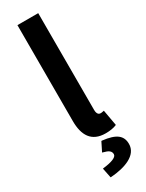

<svg xmlns="http://www.w3.org/2000/svg" viewBox="-241 -741 762 1000"><g transform="rotate(-30 140.5 -241.5)"><path d="M190 12C217 12 238 8 253 2L257 0L240 -95L235 -94C226 -92 223 -92 218 -92C210 -92 198 -98 198 -124V-706H73V-129C73 -44 105 12 190 12ZM150 35 123 89 129 91C158 98 172 108 172 127C172 145 141 157 90 163L85 164L97 223H101C186 217 267 188 267 120C267 69 234 44 154 35Z"/></g></svg>

Font: Falling Sky
Style: Med
Weight: 500
Designer: Paul D. Hunt
Foundry: Adobe Systems Incorporated
Version: Version 1.02